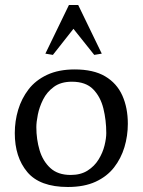

<svg xmlns="http://www.w3.org/2000/svg" viewBox="-20 -737 569 766"><path d="M490 -243Q490 -195 476.5 -150Q463 -105 435 -69Q407 -33 361.5 -12Q316 9 251 9Q139 9 89 -50.5Q39 -110 39 -206Q39 -254 52.5 -299Q66 -344 94 -380.5Q122 -417 168 -438.5Q214 -460 278 -460Q353 -460 399.5 -432.5Q446 -405 468 -356Q490 -307 490 -243ZM404 -206Q404 -257 392.5 -304Q381 -351 351.5 -381Q322 -411 267 -411Q223 -411 195 -390.5Q167 -370 152 -340Q137 -310 131 -280Q125 -250 125 -230Q125 -181 138 -137.5Q151 -94 181 -66.5Q211 -39 262 -39Q302 -39 329.5 -56.5Q357 -74 373.5 -101Q390 -128 397 -156.5Q404 -185 404 -206ZM255 -717H292L386 -523L356 -518L273 -622L191 -518L161 -523Z"/></svg>

Font: Average
Style: Regular
Weight: 400
Designer: Eduardo Tunni
Foundry: Eduardo Rodriguez Tunni
Version: Version 1.003; ttfautohint (v1.8.4.7-5d5b)